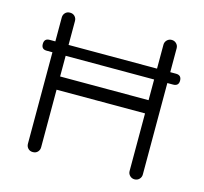

<svg xmlns="http://www.w3.org/2000/svg" viewBox="-97 -762 926 870"><g transform="rotate(15 366.5 -327.0)"><path d="M159 -31Q159 -18 150.5 -9Q142 0 128 0Q114 0 105.5 -9Q97 -18 97 -31V-460H70Q45 -460 45 -485Q45 -511 70 -511H97V-623Q97 -636 105.5 -645Q114 -654 128 -654Q142 -654 150.5 -645Q159 -636 159 -623V-511H574V-623Q574 -636 583 -645Q592 -654 605 -654Q618 -654 627 -645Q636 -636 636 -623V-511H663Q689 -511 689 -485Q689 -460 663 -460H636V-31Q636 -18 627 -9Q618 0 605 0Q592 0 583 -9Q574 -18 574 -31V-301H159ZM159 -363H574V-460H159Z"/></g></svg>

Font: Jura Medium
Style: Regular
Weight: 500
Designer: Daniel Johnson, Alexei Vanyashin
Foundry: Daniel Johnson
Version: Version 5.103